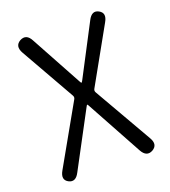

<svg xmlns="http://www.w3.org/2000/svg" viewBox="-136 -837 835 943"><g transform="rotate(-20 281.5 -366.0)"><path d="M61 0Q28 -18 52 -60L226 -368Q232 -378 226 -388L66 -670Q42 -712 77 -732Q113 -751 135 -709L280 -443Q285 -433 287.5 -433Q290 -433 295 -443L433 -707Q455 -750 488 -732Q522 -714 498 -672L337 -384Q331 -374 337 -364L511 -61Q535 -20 500 0Q465 19 442 -23L284 -312Q279 -322 277 -322Q275 -322 270 -312L117 -25Q95 18 61 0Z"/></g></svg>

Font: Resource Han Rounded KR Normal
Style: Regular
Weight: 350
Designer: Cyano Hao (round all glyphs); Ryoko NISHIZUKA 西塚涼子 (kana, bopomofo & ideographs); Paul D. Hunt (Latin, Greek & Cyrillic)
Foundry: Cyano Hao
Version: 0.990